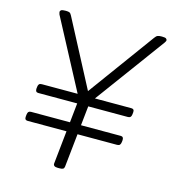

<svg xmlns="http://www.w3.org/2000/svg" viewBox="-106 -789 790 879"><g transform="rotate(15 289.0 -350.0)"><path d="M73 -306Q59 -306 60 -323L61 -332Q62 -341 66 -345Q70 -349 79 -349H503Q518 -349 516 -332L515 -323Q514 -314 510 -310Q506 -306 498 -306ZM59 -170Q44 -170 46 -188L47 -197Q48 -206 52 -210Q56 -214 64 -214H489Q503 -214 502 -197L501 -188Q500 -179 496 -174.5Q492 -170 483 -170ZM248 2Q226 2 227 -13L260 -327L74 -678Q73 -682 72 -685Q71 -688 71 -690Q71 -695 76 -698.5Q81 -702 95 -702H100Q110 -702 115.5 -699.5Q121 -697 126 -687L303 -350H274L520 -687Q527 -697 533.5 -699.5Q540 -702 550 -702H555Q569 -702 573.5 -698.5Q578 -695 578 -690Q578 -688 576.5 -685.5Q575 -683 572 -678L312 -324L279 -12Q278 -4 273 -1Q268 2 256 2Z"/></g></svg>

Font: Asap ExtraLight
Style: Italic
Weight: 250
Italic angle: -6°
Version: Version 3.001